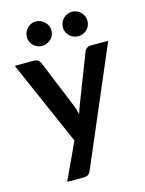

<svg xmlns="http://www.w3.org/2000/svg" viewBox="-130 -794 788 1040"><g transform="rotate(-15 264.0 -274.0)"><path d="M527 -513 247.5 141Q242 154 233.2 160.8Q224.5 167.5 206.5 167.5H114.5L210.5 -38.5L3 -513H111.5Q126 -513 134.2 -506Q142.5 -499 146.5 -490L255.5 -224Q261 -210.5 264.8 -197Q268.5 -183.5 272 -169.5Q276.5 -183.5 281 -197.2Q285.5 -211 291 -224.5L394 -490Q398 -500 407.2 -506.5Q416.5 -513 428 -513ZM446.5 -646Q446.5 -632 441 -619.8Q435.5 -607.5 426.2 -598.5Q417 -589.5 404.2 -584.2Q391.5 -579 377 -579Q363 -579 350.5 -584.2Q338 -589.5 328.8 -598.5Q319.5 -607.5 314 -619.8Q308.5 -632 308.5 -646Q308.5 -660.5 314 -673.2Q319.5 -686 328.8 -695.5Q338 -705 350.5 -710.5Q363 -716 377 -716Q391.5 -716 404.2 -710.5Q417 -705 426.2 -695.5Q435.5 -686 441 -673.2Q446.5 -660.5 446.5 -646ZM244.5 -646Q244.5 -632 239 -619.8Q233.5 -607.5 223.8 -598.5Q214 -589.5 201.2 -584.2Q188.5 -579 174 -579Q160.5 -579 148.2 -584.2Q136 -589.5 126.8 -598.5Q117.5 -607.5 112 -619.8Q106.5 -632 106.5 -646Q106.5 -660.5 112 -673.2Q117.5 -686 126.8 -695.5Q136 -705 148.2 -710.5Q160.5 -716 174 -716Q188.5 -716 201.2 -710.5Q214 -705 223.8 -695.5Q233.5 -686 239 -673.2Q244.5 -660.5 244.5 -646Z"/></g></svg>

Font: Lato
Style: Bold
Weight: 700
Designer: Lukasz Dziedzic with Adam Twardoch and Botio Nikoltchev
Foundry: tyPoland Lukasz Dziedzic
Version: Version 2.010; 2014-09-01; http://www.latofonts.com/; ttfaut